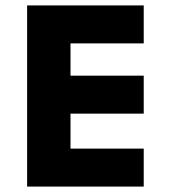

<svg xmlns="http://www.w3.org/2000/svg" viewBox="-20 -688 622 708"><path d="M80 -668H510V-528H240V-409H510V-269H240V-140H510V0H80Z"/></svg>

Font: Madhuban Bold
Style: Regular
Weight: 700
Designer: jaikishan Patel
Foundry: MagicType
Version: Version 1.000